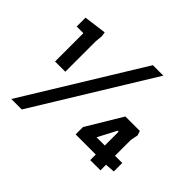

<svg xmlns="http://www.w3.org/2000/svg" viewBox="-181 -924 1220 1220"><g transform="rotate(45 429.0 -314.0)"><path d="M90 -285V-539.5H30V-619L182 -639L187 -609L182 -559V-285ZM62 80 546 -708H640L156 80ZM691 0V-50H510V-116L653 -354H783L793 -324L783 -274V-131H848V-55L783 -50V0ZM617 -131H691V-255H682Z"/></g></svg>

Font: Rowdies
Style: Regular
Weight: 400
Designer: Jaikishan Patel
Version: Version 1.000; ttfautohint (v1.8.3)